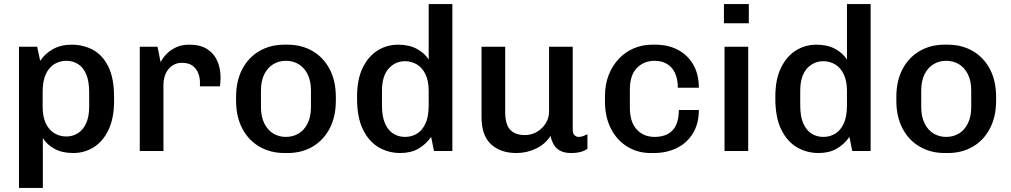

<svg xmlns="http://www.w3.org/2000/svg" viewBox="-20 -740 4954 941"><path d="M73 181V-511H162L177 -442Q201 -478 240 -499.5Q279 -521 331 -521Q389 -521 436 -495.5Q483 -470 511 -413.5Q539 -357 539 -265V-244Q539 -161 512 -104Q485 -47 439.5 -18.5Q394 10 339 10Q285 10 247.5 -10.5Q210 -31 190 -63V181ZM305 -71Q337 -71 362.5 -87.5Q388 -104 402.5 -136.5Q417 -169 417 -217V-287Q417 -342 402.5 -376Q388 -410 362.5 -426Q337 -442 305 -442Q274 -442 247.5 -426.5Q221 -411 205 -377.5Q189 -344 189 -288V-217Q189 -168 204.5 -135.5Q220 -103 246.5 -87Q273 -71 305 -71Z M665 0V-511H752L767 -436Q769 -439 777 -452Q785 -465 802 -481Q819 -497 845 -509Q871 -521 908 -521Q961 -521 994.5 -500Q1028 -479 1044.5 -442.5Q1061 -406 1061 -359Q1061 -348 1060 -336.5Q1059 -325 1058 -317H960V-337Q960 -358 952 -380Q944 -402 925 -417Q906 -432 872 -432Q847 -432 829.5 -421.5Q812 -411 801 -395Q790 -379 785.5 -360.5Q781 -342 781 -326V0Z M1374 10Q1306 10 1252 -21Q1198 -52 1167.5 -110Q1137 -168 1137 -247V-264Q1137 -344 1167.5 -401.5Q1198 -459 1251.5 -490Q1305 -521 1373 -521H1389Q1458 -521 1511.5 -490Q1565 -459 1595.5 -401.5Q1626 -344 1626 -264V-247Q1626 -168 1595.5 -110Q1565 -52 1511.5 -21Q1458 10 1390 10ZM1381 -69Q1416 -69 1443.5 -85.5Q1471 -102 1487.5 -135Q1504 -168 1504 -215V-296Q1504 -344 1487.5 -376.5Q1471 -409 1443.5 -425.5Q1416 -442 1381 -442Q1347 -442 1319.5 -425.5Q1292 -409 1275.5 -376.5Q1259 -344 1259 -296V-215Q1259 -168 1275.5 -135Q1292 -102 1319.5 -85.5Q1347 -69 1381 -69Z M1942 10Q1884 10 1836 -18Q1788 -46 1759 -105Q1730 -164 1730 -256V-267Q1730 -351 1757.5 -407.5Q1785 -464 1830.5 -492.5Q1876 -521 1931 -521Q1985 -521 2023 -500.5Q2061 -480 2081 -448V-720H2197V0H2107L2093 -69Q2068 -33 2031 -11.5Q1994 10 1942 10ZM1965 -69Q1997 -69 2023 -84.5Q2049 -100 2065 -134Q2081 -168 2081 -223V-294Q2081 -343 2065.5 -375.5Q2050 -408 2023.5 -424Q1997 -440 1965 -440Q1917 -440 1884.5 -403.5Q1852 -367 1852 -294V-224Q1852 -169 1867 -135Q1882 -101 1907.5 -85Q1933 -69 1965 -69Z M2511 10Q2432 10 2386 -33.5Q2340 -77 2340 -165V-511H2456V-191Q2456 -130 2480.5 -104Q2505 -78 2552 -78Q2584 -78 2611 -93.5Q2638 -109 2654.5 -135.5Q2671 -162 2671 -194V-511H2787V-104Q2787 -85 2796 -77Q2805 -69 2816 -69Q2827 -69 2838 -73Q2849 -77 2859 -82V-11Q2846 -1 2826 4.5Q2806 10 2779 10Q2746 10 2725 -1.5Q2704 -13 2693.5 -32.5Q2683 -52 2678 -74Q2653 -34 2607.5 -12Q2562 10 2511 10Z M3169 10Q3105 10 3054 -21.5Q3003 -53 2974 -110Q2945 -167 2945 -242V-269Q2945 -326 2963 -372Q2981 -418 3012.5 -451.5Q3044 -485 3086 -503Q3128 -521 3176 -521H3191Q3256 -521 3304 -495Q3352 -469 3378.5 -422Q3405 -375 3405 -310H3302Q3302 -354 3287.5 -383.5Q3273 -413 3247.5 -427.5Q3222 -442 3188 -442Q3136 -442 3101.5 -407Q3067 -372 3067 -301V-213Q3067 -142 3100.5 -105.5Q3134 -69 3189 -69Q3225 -69 3251.5 -82.5Q3278 -96 3292.5 -125Q3307 -154 3307 -201H3405Q3405 -134 3376 -86.5Q3347 -39 3297 -14.5Q3247 10 3184 10Z M3531 0V-511H3647V0ZM3528 -626V-720H3650V-626Z M3992 10Q3934 10 3886 -18Q3838 -46 3809 -105Q3780 -164 3780 -256V-267Q3780 -351 3807.5 -407.5Q3835 -464 3880.5 -492.5Q3926 -521 3981 -521Q4035 -521 4073 -500.5Q4111 -480 4131 -448V-720H4247V0H4157L4143 -69Q4118 -33 4081 -11.5Q4044 10 3992 10ZM4015 -69Q4047 -69 4073 -84.5Q4099 -100 4115 -134Q4131 -168 4131 -223V-294Q4131 -343 4115.5 -375.5Q4100 -408 4073.5 -424Q4047 -440 4015 -440Q3967 -440 3934.5 -403.5Q3902 -367 3902 -294V-224Q3902 -169 3917 -135Q3932 -101 3957.5 -85Q3983 -69 4015 -69Z M4610 10Q4542 10 4488 -21Q4434 -52 4403.5 -110Q4373 -168 4373 -247V-264Q4373 -344 4403.5 -401.5Q4434 -459 4487.5 -490Q4541 -521 4609 -521H4625Q4694 -521 4747.5 -490Q4801 -459 4831.5 -401.5Q4862 -344 4862 -264V-247Q4862 -168 4831.5 -110Q4801 -52 4747.5 -21Q4694 10 4626 10ZM4617 -69Q4652 -69 4679.5 -85.5Q4707 -102 4723.5 -135Q4740 -168 4740 -215V-296Q4740 -344 4723.5 -376.5Q4707 -409 4679.5 -425.5Q4652 -442 4617 -442Q4583 -442 4555.5 -425.5Q4528 -409 4511.5 -376.5Q4495 -344 4495 -296V-215Q4495 -168 4511.5 -135Q4528 -102 4555.5 -85.5Q4583 -69 4617 -69Z"/></svg>

Font: Chivo Medium
Style: Regular
Weight: 500
Designer: Hector Gatti
Foundry: Omnibus-Type
Version: Version 2.002